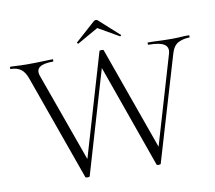

<svg xmlns="http://www.w3.org/2000/svg" viewBox="-89 -883 1104 985"><g transform="rotate(-10 462.5 -391.0)"><path d="M447 -570 481 -613 301 -1Q300 3 290 3Q280 3 278 -1L85 -542Q72 -582 51 -597.5Q30 -613 -2 -613Q-5 -613 -5 -619Q-5 -625 -2 -625Q12 -625 26.5 -624Q41 -623 55.5 -622.5Q70 -622 83 -622Q136 -622 165.5 -623.5Q195 -625 218 -625Q220 -625 220 -619Q220 -613 218 -613Q167 -613 147.5 -598Q128 -583 139 -552L315 -61L282 -13L462 -625Q463 -628 473 -628Q483 -628 484 -625L687 -56L653 -13L811 -550Q820 -582 797 -597.5Q774 -613 715 -613Q712 -613 712 -619Q712 -625 715 -625Q744 -625 770 -623.5Q796 -622 839 -622Q867 -622 884.5 -623.5Q902 -625 927 -625Q930 -625 930 -619Q930 -613 927 -613Q897 -613 870.5 -600Q844 -587 832 -544L671 -1Q670 3 660 3Q650 3 649 -1ZM356 -688 459 -780Q464 -785 471 -785Q478 -785 482 -780L584 -688Q587 -687 584 -683.5Q581 -680 579 -681L471 -743L362 -681Q361 -680 357.5 -683.5Q354 -687 356 -688Z"/></g></svg>

Font: Cormorant Infant Light
Style: Regular
Weight: 300
Designer: Christian Thalmann (Catharsis Fonts)
Foundry: Catharsis Fonts
Version: Version 4.001